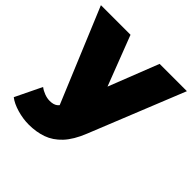

<svg xmlns="http://www.w3.org/2000/svg" viewBox="-198 -704 1064 1064"><g transform="rotate(45 334.0 -171.5)"><path d="M182 204Q137 204 90.5 190.5Q44 177 16 155L91 0Q108 13 129.5 21Q151 29 171 29Q201 29 217 16.5Q233 4 243 -21L266 -79L282 -101L457 -547H671L446 11Q416 86 376.5 128Q337 170 288.5 187Q240 204 182 204ZM235 25 -3 -547H229L393 -121Z"/></g></svg>

Font: MOST Montserrat Black
Style: Regular
Weight: 900
Designer: Julieta Ulanovsky
Foundry: Julieta Ulanovsky
Version: Version 8.000;March 11, 2024;FontCreator 15.0.0.2926 64-bit